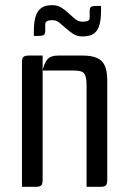

<svg xmlns="http://www.w3.org/2000/svg" viewBox="-20 -723 499 743"><path d="M300 -508Q352 -508 373.5 -486.5Q395 -465 395 -413V-27Q395 -11 389.5 -5.5Q384 0 368 0H315V-393Q315 -424 307 -437Q299 -450 268 -450H145V-27Q145 -11 139.5 -5.5Q134 0 118 0H65V-481Q65 -497 70.5 -502.5Q76 -508 92 -508H145V-450Q151 -479 163.5 -493.5Q176 -508 205 -508ZM155 -604Q155 -590 148.5 -587Q142 -584 131 -584H111V-600Q111 -631 115.5 -650.5Q120 -670 129 -681.5Q138 -693 151 -698Q164 -703 182 -703Q203 -703 218.5 -693Q234 -683 246.5 -671Q259 -659 271.5 -649Q284 -639 299 -639Q309 -639 318 -641.5Q327 -644 327 -655V-680Q327 -694 333.5 -697Q340 -700 351 -700H371V-684Q371 -653 366.5 -633.5Q362 -614 353 -602.5Q344 -591 330.5 -586.5Q317 -582 299 -582Q278 -582 263 -592Q248 -602 235 -613.5Q222 -625 210 -635Q198 -645 183 -645Q155 -645 155 -629Z"/></svg>

Font: Rationale
Style: Regular
Weight: 400
Designer: Cyreal (www.cyreal.org)
Foundry: Cyreal (www.cyreal.org)
Version: Version 1.011